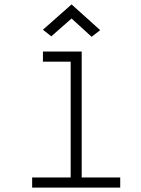

<svg xmlns="http://www.w3.org/2000/svg" viewBox="-20 -852 640 872"><path d="M301 0V-603L332 -572H175V-618H351V0ZM126 0V-46H526V0ZM396 -685 305 -768 213 -687 175 -717 305 -832 435 -715Z"/></svg>

Font: Victor Mono Thin Thin
Style: Regular
Weight: 250
Monospace: yes
Version: Version 1.561;gftools[0.9.30]